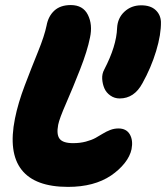

<svg xmlns="http://www.w3.org/2000/svg" viewBox="-20 -730 656 759"><path d="M249 8.8Q118.2 8.8 65.2 -59.1Q12.2 -127 39.1 -261.2Q51.3 -322.3 78.1 -392.8Q105 -463.4 130.4 -525.9Q155.8 -588.4 164.1 -628.9Q170.9 -666 194.8 -688Q218.8 -710 259.8 -710Q308.1 -710 327.4 -671.4Q346.7 -632.8 335.9 -582Q325.2 -528.3 296.6 -455.6Q268.1 -382.8 241.5 -322Q214.8 -261.2 210 -236.8Q202.6 -198.2 215.8 -181.2Q229 -164.1 269 -164.1Q296.4 -164.1 319.3 -170.2Q342.3 -176.3 357.7 -184.8Q373 -193.4 386.5 -201.7Q399.9 -210 415.5 -216.1Q431.2 -222.2 448.2 -222.2Q479.5 -222.2 493.2 -198.7Q506.8 -175.3 500 -140.1Q494.1 -112.3 472.7 -85.2Q451.2 -58.1 418.9 -36.1Q352.1 8.8 249 8.8ZM453.1 -340.8Q432.6 -340.8 416.3 -352.3Q399.9 -363.8 392.6 -380.9Q385.3 -397.9 384 -418Q382.8 -438 392.1 -455.1Q440.4 -547.9 442.9 -619.1Q444.8 -658.7 471.9 -683.8Q499 -709 538.1 -709Q574.7 -709 594.7 -690.7Q614.7 -672.4 616.2 -644Q617.2 -594.2 597.2 -528.1Q577.1 -461.9 543 -400.9Q510.7 -340.8 453.1 -340.8Z"/></svg>

Font: Shantell Sans Normal
Style: Italic
Weight: 800
Italic angle: -11.31°
Designer: Stephen Nixon, Anya Danilova, Shantell Martin
Foundry: Arrow Type
Version: Version 1.006;[559af2be0]